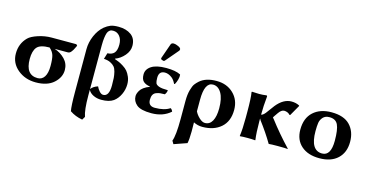

<svg xmlns="http://www.w3.org/2000/svg" viewBox="-89 -1135 3491 1811"><g transform="rotate(15 1656.5 -230.0)"><path d="M480 -340.8H354Q414.1 -320.8 456.1 -277.3Q498 -233.9 498 -171.9Q498 -100.1 436 -44.4Q374 11.2 262.2 11.2Q157.2 11.2 84.2 -49.8Q11.2 -110.8 11.2 -204.1Q11.2 -301.3 76.2 -366.2Q103 -393.1 168 -414.6Q232.9 -436 298.8 -436H540L550.8 -423.8Q547.9 -418.9 540.5 -403.1Q533.2 -387.2 528.6 -379.6Q523.9 -372.1 515.9 -361.1Q507.8 -350.1 499.5 -345.5Q491.2 -340.8 480 -340.8ZM269 -32.2Q311 -32.2 334.5 -68.6Q357.9 -105 357.9 -175Q357.9 -245.1 347.4 -278.6Q336.9 -312 304.2 -340.8Q213.4 -340.8 182.1 -304Q150.9 -267.1 150.9 -188Q150.9 -32.2 269 -32.2Z M773.9 -488.8V-61Q795.9 -90.8 840.8 -105Q850.6 -82 869.1 -61Q887.7 -40 906.7 -40Q964.8 -40 964.8 -147Q964.8 -191.9 962.9 -219.5Q960.9 -247.1 953.4 -278.1Q945.8 -309.1 931.4 -325.9Q917 -342.8 890.9 -355.5Q864.7 -368.2 826.7 -370.1L844.7 -429.2Q890.6 -431.2 911.6 -456.5Q932.6 -481.9 932.6 -537.1Q932.6 -586.9 907.7 -617.9Q882.8 -648.9 842.8 -648.9Q831.5 -648.9 823.7 -647Q815.9 -645 805.4 -636Q794.9 -627 788.8 -610.6Q782.7 -594.2 778.3 -563Q773.9 -531.7 773.9 -488.8ZM644 0V-416Q644 -481.9 671.9 -546.9Q699.7 -611.8 746.6 -651.9Q776.4 -675.8 804.7 -687Q833 -698.2 882.8 -698.2Q958 -698.2 1006.3 -663.1Q1054.7 -627.9 1054.7 -557.1Q1054.7 -506.3 1016.4 -461.7Q978 -417 927.7 -398.9V-395Q953.6 -385.3 969.7 -378.7Q985.8 -372.1 1013.9 -354.5Q1042 -336.9 1058.3 -317.4Q1074.7 -297.9 1088.4 -265.9Q1102.1 -233.9 1102.1 -194.8Q1102.1 -143.1 1079.8 -95.5Q1057.6 -47.9 1020 -20Q978 9.8 901.9 9.8Q857.9 9.8 822.8 -7.6Q787.6 -24.9 773.9 -54.2V0Q773.9 146 795.9 205.1L776.9 236.8Q707 224.6 653.8 188Q644 142.1 644 0Z M1426.3 -680.2Q1444.3 -680.2 1470.9 -668Q1497.6 -655.8 1497.6 -642.1Q1497.6 -633.3 1492.2 -627L1388.2 -504.9Q1381.3 -497.1 1377.4 -497.1Q1370.6 -497.1 1358.9 -501.5Q1347.2 -505.9 1347.2 -511.2Q1347.2 -517.1 1348.1 -520L1398.4 -663.1Q1404.3 -680.2 1426.3 -680.2ZM1417.5 -394Q1358.4 -394 1358.4 -328.1Q1358.4 -292 1365 -275.9Q1371.6 -259.8 1398.9 -250Q1426.3 -240.2 1485.4 -240.2Q1485.4 -218.3 1468.3 -195.8Q1440.4 -195.8 1422.9 -193.8Q1405.3 -191.9 1385.3 -184.3Q1365.2 -176.8 1355.2 -158.4Q1345.2 -140.1 1345.2 -110.8Q1345.2 -47.9 1409.2 -47.9Q1502.4 -47.9 1554.7 -83.5Q1568.8 -77.1 1577.1 -55.2Q1503.9 9.8 1390.1 9.8Q1286.1 9.8 1245.8 -24.7Q1205.6 -59.1 1205.6 -107.9Q1205.6 -119.1 1209.5 -132.1Q1213.4 -145 1223.4 -162.6Q1233.4 -180.2 1256.3 -197.5Q1279.3 -214.8 1313.5 -227.1V-230Q1269.5 -236.8 1247.6 -257.8Q1225.6 -278.8 1225.6 -325.2Q1225.6 -376 1273.9 -407.5Q1322.3 -439 1418.5 -439Q1509.3 -439 1557.1 -414.1L1559.6 -411.1Q1562.5 -391.6 1554.9 -364Q1547.4 -336.4 1534.7 -314L1527.3 -313Q1508.8 -350.6 1486.3 -367.7Q1451.7 -394 1417.5 -394Z M1998 -200.2Q1998 -295.4 1967 -348.6Q1936 -401.9 1884.3 -401.9Q1802.2 -401.9 1802.2 -231.9V-119.1Q1816.4 -88.4 1846.2 -60.3Q1876 -32.2 1902.3 -32.2Q1949.2 -32.2 1973.6 -76.7Q1998 -121.1 1998 -200.2ZM1793.9 193.8 1668 237.8 1650.4 208Q1672.4 150.9 1672.4 -6.8V-186Q1672.4 -248 1684.8 -292.5Q1697.3 -336.9 1710.7 -355Q1724.1 -373 1744.1 -391.1Q1803.2 -444.3 1909.2 -443.8Q2009.3 -443.8 2073.7 -381.8Q2138.2 -319.8 2138.2 -222.2Q2138.2 -110.4 2069.6 -50.3Q2001 9.8 1888.2 9.8Q1842.3 9.8 1802.2 -11.2Q1802.2 2.9 1802.7 32.5Q1803.2 62 1803.2 77.1Q1802.7 158.7 1793.9 193.8Z M2519 -237.8Q2611.8 -115.7 2721.7 0L2719.7 2.9Q2704.6 0 2622.1 0Q2561 0 2535.6 2.9Q2480.5 -91.3 2398.9 -199.2Q2397 -200.7 2401.4 -203.1Q2403.3 -204.1 2400.4 -204.6Q2398.4 -204.6 2395 -205.1V-180.2Q2395 -71.3 2404.8 0L2402.8 2.9Q2375 0 2328.6 0Q2281.7 0 2254.9 2.9L2252.9 0Q2262.7 -67.9 2262.7 -180.2V-234.9Q2262.7 -374 2252.9 -428.2L2255.9 -432.1Q2296.9 -429.2 2326.7 -429.2Q2361.8 -429.2 2396 -434.1Q2404.8 -434.1 2404.8 -423.8Q2395 -328.6 2395 -246.1V-245.1Q2412.6 -247.1 2435.1 -274.9L2495.1 -356Q2562.5 -439.5 2641.1 -439.5Q2684.6 -439.5 2717.8 -421.9L2720.7 -417.5L2661.1 -313H2652.8Q2645 -323.7 2629.4 -330.6Q2613.8 -337.4 2597.2 -337.4Q2569.8 -337.4 2543.9 -300.3L2514.2 -257.3Q2510.3 -251.5 2510.3 -248Q2510.3 -246.1 2510.7 -245.4Q2511.2 -244.6 2512.2 -244.1Q2513.2 -243.7 2515.1 -241.9Q2517.1 -240.2 2519 -237.8Z M2788.6 -205.1Q2788.6 -317.9 2855 -378.4Q2921.4 -439 3032.7 -439Q3153.8 -439 3213.1 -377Q3272.5 -314.9 3272.5 -213.9Q3272.5 -109.9 3208.5 -50Q3144.5 9.8 3030.8 9.8Q2918.9 9.8 2853.8 -47.6Q2788.6 -105 2788.6 -205.1ZM3025.4 -389.2Q2984.4 -389.2 2962.4 -365Q2940.4 -340.8 2935.5 -309.8Q2930.7 -278.8 2930.7 -228Q2930.7 -40 3044.4 -40Q3130.4 -40 3130.4 -187Q3130.4 -295.9 3108.4 -342.5Q3086.4 -389.2 3025.4 -389.2Z"/></g></svg>

Font: Linux Biolinum O
Style: Bold
Weight: 700
Designer: Philipp H. Poll
Foundry: Philipp H. Poll
Version: Version 1.3.2